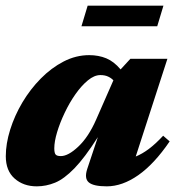

<svg xmlns="http://www.w3.org/2000/svg" viewBox="-20 -644 626 679"><path d="M288.5 -46.5 326 -159Q279.5 -86 243 -48.5Q206.5 -11 174.8 2Q143 15 110 15Q63 15 31.8 -12.5Q0.5 -40 0.5 -91.5Q0.5 -136 16 -185.5Q31.5 -235 59.2 -281.8Q87 -328.5 124.2 -366.2Q161.5 -404 205 -426.5Q248.5 -449 295.5 -449Q328.5 -449 355.8 -437.8Q383 -426.5 406.5 -398.5L441 -436H572L460 -90.5Q482.5 -99.5 506 -117Q529.5 -134.5 557 -164L580 -144Q525.5 -64 469 -24.5Q412.5 15 357.5 15Q310.5 15 294 1Q277.5 -13 288.5 -46.5ZM172 -119.5Q172 -103.5 176.5 -97.8Q181 -92 195 -92Q221.5 -92 257.2 -125.8Q293 -159.5 320 -221L381 -360Q373.5 -368 362.2 -373.2Q351 -378.5 335 -378.5Q313.5 -378.5 290.8 -359.8Q268 -341 246.8 -310.8Q225.5 -280.5 208.8 -245.2Q192 -210 182 -176.8Q172 -143.5 172 -119.5ZM268 -551 290 -624H558L536 -551Z"/></svg>

Font: Newsreader 16pt ExtraBold
Style: Italic
Weight: 800
Italic angle: -17°
Designer: Hugues Gentile
Foundry: Production Type
Version: Version 1.003; ttfautohint (v1.8.3)